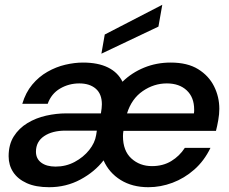

<svg xmlns="http://www.w3.org/2000/svg" viewBox="-20 -769 957 801"><path d="M185 12Q129 12 91.5 -5Q54 -22 35 -51Q16 -80 16 -117Q16 -166 37.5 -200Q59 -234 94.5 -255.5Q130 -277 172.5 -286.5Q215 -296 256 -296H401Q403 -308 404 -317.5Q405 -327 405 -334Q405 -377 379.5 -399Q354 -421 311 -421Q267 -421 230.5 -399.5Q194 -378 179 -336H73Q87 -383 114.5 -416Q142 -449 178 -469.5Q214 -490 252.5 -499Q291 -508 326 -508Q389 -508 430.5 -487.5Q472 -467 491 -428Q530 -466 581.5 -487Q633 -508 692 -508Q762 -508 806.5 -480.5Q851 -453 873 -409Q895 -365 895 -315Q895 -293 890.5 -267.5Q886 -242 881 -223H495Q494 -218 493.5 -212.5Q493 -207 493 -201Q493 -140 528 -108Q563 -76 614 -76Q660 -76 694.5 -97Q729 -118 751 -152H858Q832 -98 790.5 -61.5Q749 -25 699.5 -6.5Q650 12 599 12Q532 12 483.5 -18Q435 -48 412 -100Q375 -52 315.5 -20Q256 12 185 12ZM212 -74Q255 -74 291.5 -93.5Q328 -113 352 -143Q376 -173 381 -205L384 -224H253Q198 -224 164 -201Q130 -178 130 -136Q130 -107 152 -90.5Q174 -74 212 -74ZM510 -296H789Q790 -301 790 -305Q790 -309 790 -312Q790 -363 759 -392Q728 -421 676 -421Q622 -421 575.5 -389Q529 -357 510 -296ZM403 -545 417 -625 657 -749 641 -658Z"/></svg>

Font: Rethink Sans Medium
Style: Italic
Weight: 500
Italic angle: -10°
Designer: The Rethink Sans project authors (Hans Thiessen). DM Sans designed by Colophon Foundry.
Foundry: Rethink Communications LLC
Version: Version 1.001